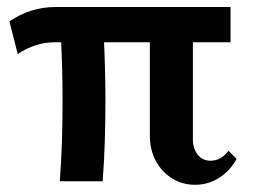

<svg xmlns="http://www.w3.org/2000/svg" viewBox="-20 -508 709 538"><path d="M643.1 -63Q624.5 -28.8 593.8 -9.5Q563 9.8 526.4 9.8Q490.7 9.8 461.9 -8.3Q433.1 -26.4 416.5 -57.4Q399.9 -88.4 399.9 -127.4V-389.6H271.5Q273.4 -348.6 274.4 -307.6Q275.4 -266.6 275.4 -225.6Q275.4 -169.4 273.7 -112.8Q272 -56.2 267.6 0H147.5Q151.9 -56.2 153.6 -112.3Q155.3 -168.5 155.3 -224.1Q155.3 -265.6 154.3 -307.1Q153.3 -348.6 151.4 -389.6H134.3Q78.6 -389.6 29.8 -356.4L6.3 -448.2Q65.9 -488.3 134.8 -488.3H626V-389.6H520.5V-117.2Q520.5 -90.8 534.4 -74.2Q548.3 -57.6 569.8 -57.6Q599.1 -57.6 620.1 -85.4Z"/></svg>

Font: Kumbh Sans SemiBold
Style: Regular
Weight: 600
Version: Version 1.005